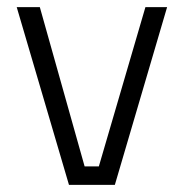

<svg xmlns="http://www.w3.org/2000/svg" viewBox="-20 -520 517 540"><path d="M27 -500H92L218 -52H258L389 -500H450L303 0H174Z"/></svg>

Font: Cairo Light
Style: Regular
Weight: 300
Designer: Mohamed Gaber, Accademia di Belle Arti di Urbino and others
Foundry: Kief Type Foundry, Accademia di Belle Arti di Urbino and others
Version: Version 3.011